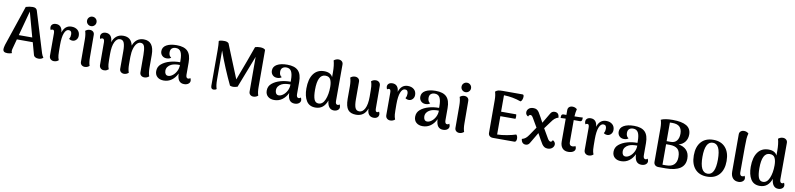

<svg xmlns="http://www.w3.org/2000/svg" viewBox="-0 -1751 11538 2785"><g transform="rotate(10 5768.5 -358.5)"><path d="M611 -14Q588 13 541 13Q512 13 492.5 1Q473 -11 468 -34L420 -208H186L149 -71Q142 -47 142 -29Q142 -9 152 0Q119 13 86 13Q51 13 35 1Q19 -11 19 -38Q19 -58 31 -101L231 -694Q285 -711 332 -711Q386 -711 398 -671L581 -73Q594 -33 611 -14ZM401 -274 301 -638 203 -274Z M1061 -416Q1061 -380 1039 -355.5Q1017 -331 985 -330Q967 -330 953 -335Q939 -340 931 -348Q942 -367 945.5 -381.5Q949 -396 949 -416Q949 -471 903 -471Q864 -471 840.5 -412Q817 -353 817 -237Q817 -125 820 -87.5Q823 -50 837 -16Q827 -6 809.5 2Q792 10 769 10Q740 10 720 -8Q700 -26 700 -58V-386Q700 -414 693.5 -426Q687 -438 673 -438Q654 -438 647 -425Q635 -445 635 -465Q635 -493 654.5 -510Q674 -527 709 -527Q751 -527 776 -499.5Q801 -472 804 -418Q839 -528 936 -528Q992 -528 1026.5 -498Q1061 -468 1061 -416Z M1141 -653Q1141 -683 1161.5 -703Q1182 -723 1211 -723Q1240 -723 1260.5 -703Q1281 -683 1281 -653Q1281 -624 1260.5 -604Q1240 -584 1211 -584Q1182 -584 1161.5 -604Q1141 -624 1141 -653ZM1292 -13Q1282 -3 1264.5 5.5Q1247 14 1224 14Q1196 14 1177 -3Q1158 -20 1158 -49L1157 -379Q1157 -453 1140 -502Q1169 -528 1206 -528Q1236 -528 1254.5 -511.5Q1273 -495 1273 -466L1275 -136Q1275 -57 1292 -13Z M2170 -13Q2139 14 2102 14Q2072 14 2053 -3Q2034 -20 2034 -49L2033 -307Q2033 -388 2019 -429.5Q2005 -471 1962 -471Q1934 -471 1909 -445.5Q1884 -420 1868 -368.5Q1852 -317 1851 -243V-136Q1851 -60 1869 -13Q1838 14 1802 14Q1774 14 1755 -3Q1736 -20 1736 -49V-307Q1736 -391 1719.5 -431Q1703 -471 1660 -471Q1614 -471 1584 -411Q1554 -351 1554 -234Q1554 -122 1557 -84.5Q1560 -47 1574 -12Q1560 -1 1545 6.5Q1530 14 1506 14Q1476 14 1457 -4.5Q1438 -23 1438 -54L1437 -385Q1437 -438 1406 -438Q1398 -438 1390 -434Q1382 -430 1378 -422Q1366 -439 1366 -461Q1366 -491 1386.5 -509Q1407 -527 1442 -527Q1487 -527 1512.5 -496.5Q1538 -466 1540 -405Q1559 -463 1599 -495.5Q1639 -528 1699 -528Q1759 -528 1793.5 -498.5Q1828 -469 1842 -409Q1861 -465 1901.5 -496.5Q1942 -528 2000 -528Q2152 -528 2152 -325V-136Q2152 -60 2170 -13Z M2773 -55Q2773 -27 2749 -8.5Q2725 10 2686 10Q2638 10 2612 -22.5Q2586 -55 2583 -128Q2554 -65 2503 -27.5Q2452 10 2385 10Q2327 10 2291.5 -21Q2256 -52 2256 -107Q2256 -171 2304.5 -212Q2353 -253 2428 -274Q2495 -293 2576 -293V-319Q2576 -404 2553.5 -445Q2531 -486 2479 -486Q2444 -486 2422 -467.5Q2400 -449 2400 -409Q2400 -386 2408.5 -366Q2417 -346 2437 -336Q2427 -325 2409.5 -319.5Q2392 -314 2372 -314Q2330 -314 2304.5 -340Q2279 -366 2279 -405Q2279 -464 2334.5 -496Q2390 -528 2486 -528Q2596 -528 2647 -476.5Q2698 -425 2698 -311V-132Q2698 -79 2732 -79Q2739 -79 2747 -82.5Q2755 -86 2760 -94Q2773 -75 2773 -55ZM2580 -253Q2500 -255 2453 -232Q2422 -217 2404 -192Q2386 -167 2386 -135Q2386 -106 2399 -87Q2412 -68 2439 -68Q2470 -68 2503 -93Q2536 -118 2558 -160.5Q2580 -203 2580 -253Z M3776 -13Q3766 -3 3748 5.5Q3730 14 3707 14Q3679 14 3660.5 -3Q3642 -20 3642 -49L3641 -560L3458 -88Q3419 -75 3393 -75Q3370 -75 3347 -84Q3295 -192 3241.5 -319.5Q3188 -447 3146 -566L3147 -135Q3147 -50 3165 -2Q3147 14 3121 14Q3081 14 3081 -35V-562Q3081 -641 3074 -693Q3089 -708 3156 -708Q3198 -708 3219 -686L3276 -545Q3345 -371 3421 -189Q3542 -508 3608 -697Q3639 -708 3684 -708Q3711 -708 3733 -700Q3755 -692 3758 -681L3759 -136Q3759 -57 3776 -13Z M4401 -55Q4401 -27 4377 -8.5Q4353 10 4314 10Q4266 10 4240 -22.5Q4214 -55 4211 -128Q4182 -65 4131 -27.5Q4080 10 4013 10Q3955 10 3919.5 -21Q3884 -52 3884 -107Q3884 -171 3932.5 -212Q3981 -253 4056 -274Q4123 -293 4204 -293V-319Q4204 -404 4181.5 -445Q4159 -486 4107 -486Q4072 -486 4050 -467.5Q4028 -449 4028 -409Q4028 -386 4036.5 -366Q4045 -346 4065 -336Q4055 -325 4037.5 -319.5Q4020 -314 4000 -314Q3958 -314 3932.5 -340Q3907 -366 3907 -405Q3907 -464 3962.5 -496Q4018 -528 4114 -528Q4224 -528 4275 -476.5Q4326 -425 4326 -311V-132Q4326 -79 4360 -79Q4367 -79 4375 -82.5Q4383 -86 4388 -94Q4401 -75 4401 -55ZM4208 -253Q4128 -255 4081 -232Q4050 -217 4032 -192Q4014 -167 4014 -135Q4014 -106 4027 -87Q4040 -68 4067 -68Q4098 -68 4131 -93Q4164 -118 4186 -160.5Q4208 -203 4208 -253Z M4972 -53Q4972 -26 4949 -8.5Q4926 9 4892 9Q4847 9 4821.5 -24.5Q4796 -58 4791 -120Q4768 -54 4725.5 -20Q4683 14 4621 14Q4529 14 4487 -55.5Q4445 -125 4445 -237Q4445 -376 4500.5 -452Q4556 -528 4658 -528Q4705 -528 4737.5 -511Q4770 -494 4784 -462V-533Q4784 -638 4764 -706Q4796 -732 4833 -732Q4862 -732 4881.5 -715Q4901 -698 4901 -670L4900 -132Q4900 -80 4933 -80Q4952 -80 4960 -93Q4972 -74 4972 -53ZM4782 -317Q4782 -385 4762 -426Q4742 -467 4686 -467Q4572 -467 4572 -240Q4572 -146 4590.5 -99Q4609 -52 4656 -52Q4717 -52 4749.5 -129.5Q4782 -207 4782 -317Z M5553 -50Q5553 -22 5533.5 -4.5Q5514 13 5479 13Q5433 13 5408.5 -17.5Q5384 -48 5384 -107Q5342 14 5219 14Q5137 14 5099.5 -33Q5062 -80 5061 -190V-378Q5061 -453 5044 -502Q5074 -528 5112 -528Q5142 -528 5161 -511Q5180 -494 5180 -465V-208Q5180 -120 5197 -81Q5214 -42 5258 -42Q5307 -42 5338.5 -102Q5370 -162 5370 -278Q5370 -391 5367 -429Q5364 -467 5351 -502Q5380 -528 5419 -528Q5448 -528 5467.5 -509.5Q5487 -491 5487 -460L5488 -128Q5488 -100 5494.5 -88Q5501 -76 5514 -76Q5533 -76 5541 -89Q5553 -70 5553 -50Z M6015 -416Q6015 -380 5993 -355.5Q5971 -331 5939 -330Q5921 -330 5907 -335Q5893 -340 5885 -348Q5896 -367 5899.5 -381.5Q5903 -396 5903 -416Q5903 -471 5857 -471Q5818 -471 5794.5 -412Q5771 -353 5771 -237Q5771 -125 5774 -87.5Q5777 -50 5791 -16Q5781 -6 5763.5 2Q5746 10 5723 10Q5694 10 5674 -8Q5654 -26 5654 -58V-386Q5654 -414 5647.5 -426Q5641 -438 5627 -438Q5608 -438 5601 -425Q5589 -445 5589 -465Q5589 -493 5608.5 -510Q5628 -527 5663 -527Q5705 -527 5730 -499.5Q5755 -472 5758 -418Q5793 -528 5890 -528Q5946 -528 5980.5 -498Q6015 -468 6015 -416Z M6587 -55Q6587 -27 6563 -8.5Q6539 10 6500 10Q6452 10 6426 -22.5Q6400 -55 6397 -128Q6368 -65 6317 -27.5Q6266 10 6199 10Q6141 10 6105.5 -21Q6070 -52 6070 -107Q6070 -171 6118.5 -212Q6167 -253 6242 -274Q6309 -293 6390 -293V-319Q6390 -404 6367.5 -445Q6345 -486 6293 -486Q6258 -486 6236 -467.5Q6214 -449 6214 -409Q6214 -386 6222.5 -366Q6231 -346 6251 -336Q6241 -325 6223.5 -319.5Q6206 -314 6186 -314Q6144 -314 6118.5 -340Q6093 -366 6093 -405Q6093 -464 6148.5 -496Q6204 -528 6300 -528Q6410 -528 6461 -476.5Q6512 -425 6512 -311V-132Q6512 -79 6546 -79Q6553 -79 6561 -82.5Q6569 -86 6574 -94Q6587 -75 6587 -55ZM6394 -253Q6314 -255 6267 -232Q6236 -217 6218 -192Q6200 -167 6200 -135Q6200 -106 6213 -87Q6226 -68 6253 -68Q6284 -68 6317 -93Q6350 -118 6372 -160.5Q6394 -203 6394 -253Z M6657 -653Q6657 -683 6677.5 -703Q6698 -723 6727 -723Q6756 -723 6776.5 -703Q6797 -683 6797 -653Q6797 -624 6776.5 -604Q6756 -584 6727 -584Q6698 -584 6677.5 -604Q6657 -624 6657 -653ZM6808 -13Q6798 -3 6780.5 5.5Q6763 14 6740 14Q6712 14 6693 -3Q6674 -20 6674 -49L6673 -379Q6673 -453 6656 -502Q6685 -528 6722 -528Q6752 -528 6770.5 -511.5Q6789 -495 6789 -466L6791 -136Q6791 -57 6808 -13Z M7581 -49Q7581 -29 7573.5 -14.5Q7566 0 7552 0H7234Q7204 0 7185 -16.5Q7166 -33 7166 -62L7165 -545Q7165 -617 7148 -666Q7169 -685 7191 -690.5Q7213 -696 7255 -696H7549Q7568 -696 7568 -664Q7568 -642 7559 -619.5Q7550 -597 7536 -591Q7416 -634 7285 -637V-395H7508Q7512 -380 7512 -362Q7512 -342 7508 -329H7286V-59Q7351 -60 7430.5 -75Q7510 -90 7559 -107Q7569 -100 7575 -84Q7581 -68 7581 -49Z M8135 -62Q8135 -32 8109.5 -8.5Q8084 15 8042 15Q8013 15 7993 2.5Q7973 -10 7957.5 -32.5Q7942 -55 7920 -96L7872 -183L7776 -21Q7756 14 7717 14Q7690 14 7672 -3.5Q7654 -21 7650 -58Q7683 -66 7706 -85.5Q7729 -105 7750 -137L7831 -256L7755 -386Q7735 -422 7715 -422Q7704 -422 7695 -414Q7686 -406 7684 -394Q7667 -401 7656.5 -415.5Q7646 -430 7646 -451Q7646 -482 7670.5 -505Q7695 -528 7741 -528Q7769 -528 7788 -517Q7807 -506 7822 -484Q7837 -462 7861 -417L7902 -341L7991 -491Q8011 -528 8052 -528Q8083 -528 8100 -510.5Q8117 -493 8121 -455Q8088 -445 8065.5 -425.5Q8043 -406 8021 -374L7942 -267L8024 -126Q8034 -109 8045.5 -100Q8057 -91 8067 -91Q8076 -91 8085 -100Q8094 -109 8095 -119Q8112 -111 8123.5 -96.5Q8135 -82 8135 -62Z M8467 -517 8466 -488Q8465 -473 8456.5 -465.5Q8448 -458 8435 -458H8344V-426V-132Q8344 -79 8390 -79Q8403 -79 8415.5 -82.5Q8428 -86 8431 -94Q8445 -76 8445 -55Q8445 -26 8417 -8Q8389 10 8343 10Q8287 10 8256.5 -25Q8226 -60 8226 -122V-458H8211Q8170 -458 8151 -455L8152 -484Q8153 -498 8161.5 -505.5Q8170 -513 8183 -513H8226V-585Q8226 -614 8245 -630.5Q8264 -647 8294 -647Q8317 -647 8334 -639Q8351 -631 8361 -621Q8348 -569 8345 -513H8357Q8377 -513 8419 -514.5Q8461 -516 8467 -517Z M8937 -416Q8937 -380 8915 -355.5Q8893 -331 8861 -330Q8843 -330 8829 -335Q8815 -340 8807 -348Q8818 -367 8821.5 -381.5Q8825 -396 8825 -416Q8825 -471 8779 -471Q8740 -471 8716.5 -412Q8693 -353 8693 -237Q8693 -125 8696 -87.5Q8699 -50 8713 -16Q8703 -6 8685.5 2Q8668 10 8645 10Q8616 10 8596 -8Q8576 -26 8576 -58V-386Q8576 -414 8569.5 -426Q8563 -438 8549 -438Q8530 -438 8523 -425Q8511 -445 8511 -465Q8511 -493 8530.5 -510Q8550 -527 8585 -527Q8627 -527 8652 -499.5Q8677 -472 8680 -418Q8715 -528 8812 -528Q8868 -528 8902.5 -498Q8937 -468 8937 -416Z M9509 -55Q9509 -27 9485 -8.5Q9461 10 9422 10Q9374 10 9348 -22.5Q9322 -55 9319 -128Q9290 -65 9239 -27.5Q9188 10 9121 10Q9063 10 9027.5 -21Q8992 -52 8992 -107Q8992 -171 9040.5 -212Q9089 -253 9164 -274Q9231 -293 9312 -293V-319Q9312 -404 9289.5 -445Q9267 -486 9215 -486Q9180 -486 9158 -467.5Q9136 -449 9136 -409Q9136 -386 9144.5 -366Q9153 -346 9173 -336Q9163 -325 9145.5 -319.5Q9128 -314 9108 -314Q9066 -314 9040.5 -340Q9015 -366 9015 -405Q9015 -464 9070.5 -496Q9126 -528 9222 -528Q9332 -528 9383 -476.5Q9434 -425 9434 -311V-132Q9434 -79 9468 -79Q9475 -79 9483 -82.5Q9491 -86 9496 -94Q9509 -75 9509 -55ZM9316 -253Q9236 -255 9189 -232Q9158 -217 9140 -192Q9122 -167 9122 -135Q9122 -106 9135 -87Q9148 -68 9175 -68Q9206 -68 9239 -93Q9272 -118 9294 -160.5Q9316 -203 9316 -253Z M10064 -195Q10064 -96 9991 -48Q9918 0 9780 0H9673Q9642 0 9623 -16.5Q9604 -33 9603 -62V-560Q9603 -637 9586 -682Q9644 -710 9759 -710Q9892 -710 9961 -670Q10030 -630 10030 -542Q10030 -479 9996.5 -434.5Q9963 -390 9903 -374Q9978 -363 10021 -317Q10064 -271 10064 -195ZM9724 -665V-391H9782Q9841 -390 9872 -427.5Q9903 -465 9903 -532Q9903 -597 9869 -631.5Q9835 -666 9759 -666Q9733 -666 9724 -665ZM9933 -193Q9933 -279 9893 -312.5Q9853 -346 9779 -346H9724V-44H9777Q9857 -44 9895 -83Q9933 -122 9933 -193Z M10148 -257Q10148 -385 10211.5 -456.5Q10275 -528 10390 -528Q10504 -528 10567.5 -456.5Q10631 -385 10631 -257Q10631 -129 10567.5 -57.5Q10504 14 10390 14Q10275 14 10211.5 -57.5Q10148 -129 10148 -257ZM10503 -257Q10503 -485 10390 -485Q10275 -485 10275 -257Q10275 -29 10390 -29Q10503 -29 10503 -257Z M10737 -122V-670Q10737 -699 10756.5 -715.5Q10776 -732 10806 -732Q10844 -732 10873 -706Q10862 -667 10859 -625.5Q10856 -584 10856 -511L10855 -132Q10855 -106 10864.5 -92.5Q10874 -79 10891 -79Q10901 -79 10910 -82.5Q10919 -86 10923 -94Q10936 -77 10936 -55Q10936 -27 10911 -8.5Q10886 10 10852 10Q10797 10 10767 -25Q10737 -60 10737 -122Z M11517 -53Q11517 -26 11494 -8.5Q11471 9 11437 9Q11392 9 11366.5 -24.5Q11341 -58 11336 -120Q11313 -54 11270.5 -20Q11228 14 11166 14Q11074 14 11032 -55.5Q10990 -125 10990 -237Q10990 -376 11045.5 -452Q11101 -528 11203 -528Q11250 -528 11282.5 -511Q11315 -494 11329 -462V-533Q11329 -638 11309 -706Q11341 -732 11378 -732Q11407 -732 11426.5 -715Q11446 -698 11446 -670L11445 -132Q11445 -80 11478 -80Q11497 -80 11505 -93Q11517 -74 11517 -53ZM11327 -317Q11327 -385 11307 -426Q11287 -467 11231 -467Q11117 -467 11117 -240Q11117 -146 11135.5 -99Q11154 -52 11201 -52Q11262 -52 11294.5 -129.5Q11327 -207 11327 -317Z"/></g></svg>

Font: Arima Madurai ExtraBold
Style: Regular
Weight: 800
Designer: Joana Correia and Natanael Gama
Foundry: NDISCOVER
Version: Version 1.019